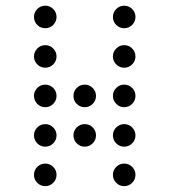

<svg xmlns="http://www.w3.org/2000/svg" viewBox="-20 -674 587 665"><path d="M175.8 -615.2Q175.8 -599.1 164.3 -587.6Q152.8 -576.2 136.7 -576.2Q120.6 -576.2 109.1 -587.6Q97.7 -599.1 97.7 -615.2Q97.7 -631.3 109.1 -642.8Q120.6 -654.3 136.7 -654.3Q152.8 -654.3 164.3 -642.8Q175.8 -631.3 175.8 -615.2ZM449.2 -615.2Q449.2 -599.1 437.7 -587.6Q426.3 -576.2 410.2 -576.2Q394 -576.2 382.6 -587.6Q371.1 -599.1 371.1 -615.2Q371.1 -631.3 382.6 -642.8Q394 -654.3 410.2 -654.3Q426.3 -654.3 437.7 -642.8Q449.2 -631.3 449.2 -615.2ZM175.8 -478.5Q175.8 -462.4 164.3 -450.9Q152.8 -439.5 136.7 -439.5Q120.6 -439.5 109.1 -450.9Q97.7 -462.4 97.7 -478.5Q97.7 -494.6 109.1 -506.1Q120.6 -517.6 136.7 -517.6Q152.8 -517.6 164.3 -506.1Q175.8 -494.6 175.8 -478.5ZM449.2 -478.5Q449.2 -462.4 437.7 -450.9Q426.3 -439.5 410.2 -439.5Q394 -439.5 382.6 -450.9Q371.1 -462.4 371.1 -478.5Q371.1 -494.6 382.6 -506.1Q394 -517.6 410.2 -517.6Q426.3 -517.6 437.7 -506.1Q449.2 -494.6 449.2 -478.5ZM175.8 -341.8Q175.8 -325.7 164.3 -314.2Q152.8 -302.7 136.7 -302.7Q120.6 -302.7 109.1 -314.2Q97.7 -325.7 97.7 -341.8Q97.7 -357.9 109.1 -369.4Q120.6 -380.9 136.7 -380.9Q152.8 -380.9 164.3 -369.4Q175.8 -357.9 175.8 -341.8ZM312.5 -341.8Q312.5 -325.7 301 -314.2Q289.6 -302.7 273.4 -302.7Q257.3 -302.7 245.8 -314.2Q234.4 -325.7 234.4 -341.8Q234.4 -357.9 245.8 -369.4Q257.3 -380.9 273.4 -380.9Q289.6 -380.9 301 -369.4Q312.5 -357.9 312.5 -341.8ZM449.2 -341.8Q449.2 -325.7 437.7 -314.2Q426.3 -302.7 410.2 -302.7Q394 -302.7 382.6 -314.2Q371.1 -325.7 371.1 -341.8Q371.1 -357.9 382.6 -369.4Q394 -380.9 410.2 -380.9Q426.3 -380.9 437.7 -369.4Q449.2 -357.9 449.2 -341.8ZM175.8 -205.1Q175.8 -189 164.3 -177.5Q152.8 -166 136.7 -166Q120.6 -166 109.1 -177.5Q97.7 -189 97.7 -205.1Q97.7 -221.2 109.1 -232.7Q120.6 -244.1 136.7 -244.1Q152.8 -244.1 164.3 -232.7Q175.8 -221.2 175.8 -205.1ZM312.5 -205.1Q312.5 -189 301 -177.5Q289.6 -166 273.4 -166Q257.3 -166 245.8 -177.5Q234.4 -189 234.4 -205.1Q234.4 -221.2 245.8 -232.7Q257.3 -244.1 273.4 -244.1Q289.6 -244.1 301 -232.7Q312.5 -221.2 312.5 -205.1ZM449.2 -205.1Q449.2 -189 437.7 -177.5Q426.3 -166 410.2 -166Q394 -166 382.6 -177.5Q371.1 -189 371.1 -205.1Q371.1 -221.2 382.6 -232.7Q394 -244.1 410.2 -244.1Q426.3 -244.1 437.7 -232.7Q449.2 -221.2 449.2 -205.1ZM175.8 -68.4Q175.8 -52.2 164.3 -40.8Q152.8 -29.3 136.7 -29.3Q120.6 -29.3 109.1 -40.8Q97.7 -52.2 97.7 -68.4Q97.7 -84.5 109.1 -95.9Q120.6 -107.4 136.7 -107.4Q152.8 -107.4 164.3 -95.9Q175.8 -84.5 175.8 -68.4ZM449.2 -68.4Q449.2 -52.2 437.7 -40.8Q426.3 -29.3 410.2 -29.3Q394 -29.3 382.6 -40.8Q371.1 -52.2 371.1 -68.4Q371.1 -84.5 382.6 -95.9Q394 -107.4 410.2 -107.4Q426.3 -107.4 437.7 -95.9Q449.2 -84.5 449.2 -68.4Z"/></svg>

Font: DatDot Light
Style: Regular
Weight: 300
Designer: GGBot
Version: 1.00